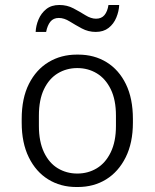

<svg xmlns="http://www.w3.org/2000/svg" viewBox="-20 -740 620 770"><path d="M286 10Q223 10 173.5 -20.5Q124 -51 95.5 -109Q67 -167 67 -248V-263Q67 -346 96 -403.5Q125 -461 175 -491Q225 -521 288 -521H294Q358 -521 407.5 -490.5Q457 -460 485 -402.5Q513 -345 513 -263V-248Q513 -167 484 -109Q455 -51 405.5 -20.5Q356 10 292 10ZM290 -44Q333 -44 368 -65Q403 -86 424 -129Q445 -172 445 -235V-276Q445 -340 424 -382.5Q403 -425 368 -446Q333 -467 290 -467Q247 -467 212 -446Q177 -425 156.5 -382.5Q136 -340 136 -276V-235Q136 -172 156.5 -129Q177 -86 212 -65Q247 -44 290 -44ZM123 -612Q124 -637 134.5 -662Q145 -687 165.5 -703.5Q186 -720 218 -720Q249 -720 274.5 -706.5Q300 -693 322.5 -679Q345 -665 365 -665Q387 -665 399 -679.5Q411 -694 415 -720H458Q457 -695 446.5 -669.5Q436 -644 415.5 -628Q395 -612 364 -612Q334 -612 308 -626Q282 -640 259.5 -654Q237 -668 216 -668Q194 -668 182 -653Q170 -638 165 -612Z"/></svg>

Font: Chivo Medium ExtraLight
Style: Regular
Weight: 250
Version: Version 2.002